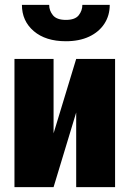

<svg xmlns="http://www.w3.org/2000/svg" viewBox="-20 -771 533 791"><path d="M200.7 -221.7 293.9 -528.3H454.1V0H293.9V-307.6L200.7 0H39.6V-528.3H200.7ZM319.3 -751H432.1Q432.1 -707 409.9 -673.1Q387.7 -639.2 347.2 -620.1Q306.6 -601.1 251.5 -601.1Q168 -601.1 119.1 -642.8Q70.3 -684.6 70.3 -751H182.6Q182.6 -727.1 198.2 -708Q213.9 -689 251.5 -689Q289.1 -689 304.2 -708Q319.3 -727.1 319.3 -751Z"/></svg>

Font: Roboto Condensed Black
Style: Regular
Weight: 900
Designer: Christian Robertson
Foundry: Google
Version: Version 3.008; 2023